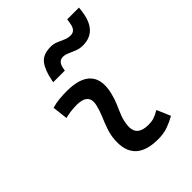

<svg xmlns="http://www.w3.org/2000/svg" viewBox="-229 -918 1044 1044"><g transform="rotate(-45 293.0 -395.5)"><path d="M471.7 -109.9 505.4 -31.2Q475.6 -14.2 442.4 -2.2Q409.2 9.8 366.2 9.8Q196.3 9.8 196.3 -136.2Q196.3 -144.5 196.8 -153.3Q199.2 -189.9 211.2 -224.6Q223.1 -259.3 237.3 -292Q251 -324.7 258.3 -355Q262.2 -369.6 262.2 -381.8Q262.2 -436 184.6 -436Q138.2 -436 95.2 -424.8L85 -513.7Q113.8 -522 142.6 -524.7Q171.4 -527.3 200.2 -527.3Q301.3 -527.3 342.3 -481.4Q369.1 -451.2 369.1 -402.8Q369.1 -376.5 361.3 -345.2Q353 -310.5 339.8 -280.8Q326.2 -250.5 314.9 -221.2Q303.7 -191.9 301.3 -157.7Q300.8 -153.3 300.8 -149.4Q300.8 -83 385.3 -83Q409.7 -83 428 -89.1Q446.3 -95.2 471.7 -109.9ZM181.6 -613.3 184.6 -627.9Q197.3 -692.9 223.4 -726.3Q249.5 -759.8 308.6 -759.8Q331.1 -759.8 350.3 -751.5Q369.6 -743.2 388.7 -734.9Q407.7 -726.1 429.2 -726.1Q465.3 -726.1 472.7 -772L477.5 -801.3H567.9L564.9 -776.9Q548.3 -640.1 438 -640.1Q413.1 -640.1 391.4 -648.7Q369.6 -657.2 351.6 -665.5Q333 -673.8 317.9 -673.8Q283.2 -673.8 274.9 -632.8L271 -613.3Z"/></g></svg>

Font: CaskaydiaCove NFP
Style: Italic
Weight: 400
Italic angle: -10°
Designer: Aaron Bell
Foundry: Saja Typeworks
Version: Version 2111.001; VTT 6.35;Nerd Fonts 3.1.1